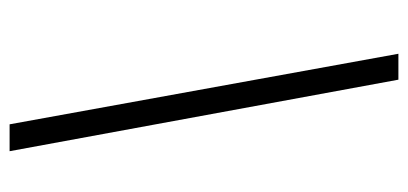

<svg xmlns="http://www.w3.org/2000/svg" viewBox="-245 -524 850 400"><g transform="rotate(90 180.0 -324.0)"><path d="M92 -729H146L295 81H239Z"/></g></svg>

Font: Mona Sans Light
Style: Italic
Weight: 300
Italic angle: -11.7°
Designer: Deni Anggara
Foundry: GitHub
Version: Version 2.000